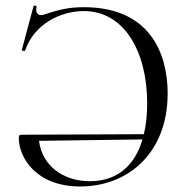

<svg xmlns="http://www.w3.org/2000/svg" viewBox="-20 -662 680 694"><path d="M283 -636C231 -636 194 -628 139 -609C119 -603 107 -613 112 -637C113 -642 102 -644 101 -639L59 -482C58 -478 70 -476 71 -480C105 -578 202 -622 283 -622C429 -622 512 -476 512 -288C512 -247 508 -210 500 -177L59 -175C51 -175 48 -173 48 -163C48 -94 109 12 270 12C443 12 586 -109 586 -324C586 -470 521 -636 283 -636ZM305 -7C207 -7 132 -64 121 -153L495 -158C467 -62 402 -7 305 -7Z"/></svg>

Font: Cormorant SC
Style: Regular
Weight: 400
Designer: Christian Thalmann (Catharsis Fonts)
Version: Version 1.000;PS 001.000;hotconv 1.0.70;makeotf.lib2.5.58329